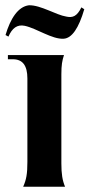

<svg xmlns="http://www.w3.org/2000/svg" viewBox="-20 -709 340 729"><path d="M68 0H227C217 -24 213 -48 213 -89V-427C213 -462 216 -479 223 -500H10V-484H29C66 -484 84 -460 84 -411V-94C84 -49 80 -27 68 0ZM1 -576 12 -570C26 -602 45 -617 74 -611C120 -601 178 -559 222 -562C253 -564 279 -602 300 -674L289 -681C272 -646 255 -641 232 -646C193 -652 135 -690 90 -689C48 -684 19 -637 1 -576Z"/></svg>

Font: Sinistre
Style: Bold
Weight: 700
Designer: Jules Durand
Foundry: Collletttivo
Version: Version 69.420;Glyphs 3.2 (3217)